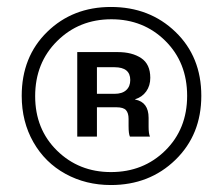

<svg xmlns="http://www.w3.org/2000/svg" viewBox="-20 -758 646 557"><path d="M301.8 -221.2Q229 -221.2 169.9 -253.7Q110.8 -286.1 76.9 -345.5Q43 -404.8 43 -480Q43 -593.3 116.9 -665.5Q190.9 -737.8 301.8 -737.8Q414.1 -737.8 489 -665.5Q564 -593.3 564 -480Q564 -367.2 488.8 -294.2Q413.6 -221.2 301.8 -221.2ZM82 -479Q82 -383.3 145.5 -321Q209 -258.8 301.8 -258.8Q396 -258.8 459.5 -321.3Q522.9 -383.8 522.9 -480Q522.9 -576.7 459.7 -639.4Q396.5 -702.1 303.2 -702.1Q209.5 -702.1 145.8 -638.9Q82 -575.7 82 -479ZM204.1 -361.8V-606.9H321.8Q363.3 -606.9 389.6 -589.4Q416 -571.8 416 -532.2Q416 -509.3 404.1 -492.7Q392.1 -476.1 372.1 -470.2V-469.2Q411.1 -461.9 411.1 -416V-390.1Q411.1 -370.6 415 -361.8H356.9Q353 -369.6 353 -392.1V-413.1Q353 -430.2 345.5 -438.5Q337.9 -446.8 317.9 -446.8H261.2V-361.8ZM261.2 -485.8H312Q334.5 -485.8 346.2 -496.6Q357.9 -507.3 357.9 -525.9Q357.9 -563 312 -563H261.2Z"/></svg>

Font: Lumene Sans Medium
Style: Regular
Weight: 500
Designer: Deni Anggara
Version: Version 1.003;Glyphs 3.1.2 (3151)